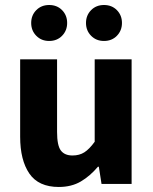

<svg xmlns="http://www.w3.org/2000/svg" viewBox="-20 -732 608 764"><path d="M214 12Q133.3 12 96.7 -41.5Q60.2 -95 60.2 -188V-496H207.1V-207Q207.1 -153.2 222 -133.3Q236.9 -113.3 268.5 -113.3Q296 -113.3 315.8 -126Q335.5 -138.6 356.8 -167.9V-496H503.7V0H384L373.3 -68.6H369.7Q338.8 -31.8 301.7 -9.9Q264.5 12 214 12ZM175.6 -569Q144.5 -569 124.3 -589.7Q104.1 -610.3 104.1 -640.6Q104.1 -671.1 124.3 -691.6Q144.5 -712.1 175.6 -712.1Q207 -712.1 227.1 -691.6Q247.2 -671.1 247.2 -640.6Q247.2 -610.3 227.1 -589.7Q207 -569 175.6 -569ZM393.8 -569Q362.7 -569 342.5 -589.7Q322.2 -610.3 322.2 -640.6Q322.2 -671.1 342.5 -691.6Q362.7 -712.1 393.8 -712.1Q425.1 -712.1 445.2 -691.6Q465.3 -671.1 465.3 -640.6Q465.3 -610.3 445.2 -589.7Q425.1 -569 393.8 -569Z"/></svg>

Font: Source Sans 3
Style: Regular
Weight: 200
Designer: Paul D. Hunt
Foundry: Adobe
Version: Version 3.046;hotconv 1.0.118;makeotfexe 2.5.65603